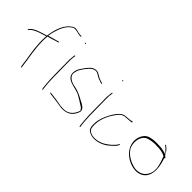

<svg xmlns="http://www.w3.org/2000/svg" viewBox="34 -1480 2255 2255"><g transform="rotate(45 1161.5 -353.0)"><path d="M42 -340C42 -338 42 -336 47 -336C48 -336 51 -337 51 -337L63 -352C72 -362 87 -373 105 -382C139 -401 190 -417 235 -430L253 -435L251 -416C244 -292 264 -177 281 -76C286 -48 289 -6 294 16L298 28V29C298 29 298 30 300 32H301C305 36 307 26 307 24L305 12C303 4 301 -10 300 -26C293 -91 279 -147 272 -220C264 -279 259 -352 263 -422C263 -427 265 -438 266 -443V-444L268 -445C306 -451 352 -471 373 -476L405 -485C406 -485 405 -486 406 -486C410 -495 406 -495 399 -495L372 -487C353 -482 323 -473 284 -462L265 -457L268 -477C270 -491 273 -503 276 -517C299 -602 331 -687 404 -728C413 -733 423 -735 431 -735C465 -735 494 -721 526 -718H540C544 -718 546 -720 546 -724C546 -728 544 -729 540 -729H526C518 -730 507 -731 496 -733C474 -738 451 -746 431 -746C422 -746 410 -743 399 -737C311 -685 271 -576 253 -449V-447C183 -427 92 -402 56 -360L44 -346C43 -344 42 -341 42 -340ZM105 -381ZM262 -420H263ZM300 -28ZM373 -476ZM526 -718Z M630 -702C630 -699 634 -695 639 -695C644 -695 644 -695 644 -700C644 -703 639 -709 636 -709C632 -709 630 -707 630 -702ZM639 -378 640 -377V-302C640 -275 640 -246 641 -216L643 -123C644 -83 651 -6 655 25L658 36C663 41 669 42 669 33L666 23V22C653 -71 652 -196 652 -302C652 -329 651 -353 651 -377C649 -422 650 -470 658 -508C658 -509 658 -510 656 -513C647 -525 645 -499 644 -492V-490C639 -458 637 -419 639 -378ZM650 -376H651ZM656 -513Z M755 -5C754 -4 755 2 759 5L773 8C801 11 832 16 862 19C899 23 938 32 974 36C1058 40 1107 10 1139 -39C1149 -55 1162 -82 1164 -102C1160 -131 1145 -146 1121 -161L1120 -162H1119C1110 -169 1100 -175 1085 -182C1069 -189 1054 -199 1037 -208C1004 -225 970 -240 934 -249L886 -259C860 -265 828 -280 811 -297C797 -311 786 -326 786 -354V-356L787 -357C788 -369 791 -384 796 -401V-402C802 -420 817 -443 842 -478C867 -512 888 -534 905 -544C927 -557 952 -566 979 -555L980 -554V-553L1008 -538V-537L1009 -536C1028 -524 1051 -515 1079 -506L1099 -499H1100C1103 -499 1105 -498 1107 -498C1109 -506 1106 -509 1105 -509L1083 -516H1081C1068 -521 1057 -525 1045 -530C1021 -541 1006 -554 985 -564C955 -576 930 -571 899 -554C884 -545 861 -522 834 -485C807 -448 790 -420 785 -405C778 -387 777 -371 776 -355C776 -251 896 -253 980 -222H982C1027 -200 1074 -169 1113 -144C1132 -135 1143 -123 1152 -103L1155 -99L1154 -98C1134 -38 1094 14 1025 24C964 32 912 14 864 8C834 5 802 -1 776 -3L760 -5ZM760 -5ZM773 8ZM775 -354H776ZM974 36ZM985 -564ZM1113 -145Z M1250 -702C1250 -699 1254 -695 1259 -695C1264 -695 1264 -695 1264 -700C1264 -703 1259 -709 1256 -709C1252 -709 1250 -707 1250 -702ZM1259 -378 1260 -377V-302C1260 -275 1260 -246 1261 -216L1263 -123C1264 -83 1271 -6 1275 25L1278 36C1283 41 1289 42 1289 33L1286 23V22C1273 -71 1272 -196 1272 -302C1272 -329 1271 -353 1271 -377C1269 -422 1270 -470 1278 -508C1278 -509 1278 -510 1276 -513C1267 -525 1265 -499 1264 -492V-490C1259 -458 1257 -419 1259 -378ZM1270 -376H1271ZM1276 -513Z M1389 -71C1386 -87 1387 -108 1389 -130C1397 -221 1443 -303 1485 -359C1507 -389 1530 -412 1566 -420H1568C1579 -421 1590 -422 1599 -423C1619 -425 1647 -425 1659 -428H1660C1671 -430 1678 -430 1682 -431C1684 -442 1682 -444 1680 -444C1678 -444 1674 -444 1669 -443H1668C1658 -440 1652 -438 1633 -436C1607 -434 1588 -434 1565 -430C1529 -424 1503 -400 1477 -367C1446 -327 1411 -261 1393 -207C1375 -152 1365 -67 1390 -25C1404 -3 1447 18 1489 20C1574 24 1646 -16 1694 -59C1719 -82 1751 -111 1761 -133C1764 -143 1763 -150 1762 -152H1761L1760 -153C1759 -153 1755 -150 1754 -145V-144C1740 -117 1714 -92 1688 -69C1670 -54 1649 -40 1627 -26C1581 1 1498 26 1433 -4C1407 -17 1392 -31 1389 -71ZM1389 -74ZM1568 -422Z M1859 -357C1837 -287 1859 -220 1892 -175C1918 -139 1960 -105 2003 -86C2042 -68 2097 -53 2149 -63C2220 -77 2265 -126 2274 -203C2283 -260 2269 -324 2255 -370L2245 -401C2250 -406 2256 -413 2252 -416L2231 -432C2215 -464 2187 -504 2162 -518L2149 -527C2147 -529 2147 -528 2144 -525C2140 -517 2147 -516 2154 -511C2166 -505 2179 -488 2191 -476L2224 -443L2178 -455C2146 -464 2111 -467 2069 -467C2019 -469 1976 -463 1939 -450C1902 -437 1872 -399 1859 -357ZM1877 -222C1849 -306 1874 -401 1944 -426C1976 -437 2021 -445 2065 -444L2071 -443C2131 -443 2183 -438 2222 -412H2223L2228 -398C2249 -343 2279 -260 2263 -193C2247 -124 2187 -62 2087 -75C2084 -75 2081 -76 2078 -77C2004 -92 1931 -135 1894 -190C1883 -205 1883 -203 1877 -222ZM2144 -525ZM2154 -511Z"/></g></svg>

Font: Stray Cat
Style: Hl
Weight: 100
Version: Version 1.0